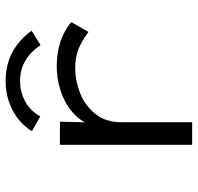

<svg xmlns="http://www.w3.org/2000/svg" viewBox="-30 -654 686 665"><g transform="rotate(-90 312.5 -322.0)"><path d="M143 1V-457H223L221 -371Q238 -402 269 -424Q300 -446 338 -457Q376 -468 414 -468Q507 -468 568 -418L534 -358Q497 -385 469.5 -394.5Q442 -404 408 -404Q366 -404 323 -387.5Q280 -371 250.5 -335Q221 -299 221 -242V1ZM241 -525 190 -554Q218 -598 264 -621.5Q310 -645 364 -645Q473 -645 538 -555L488 -524Q441 -595 364 -595Q327 -595 294.5 -578Q262 -561 241 -525Z"/></g></svg>

Font: Inconsolata Expanded Thin
Style: Regular
Weight: 100
Width: 7
Monospace: yes
Designer: Raph Levien, Cyreal, Brenton Simpson
Foundry: Raph Levien, Cyreal, Google
Version: Version 3.100; ttfautohint (v1.8.4.7-5d5b)